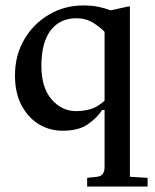

<svg xmlns="http://www.w3.org/2000/svg" viewBox="-20 -470 569 705"><path d="M300 215V183L337 179Q364 176 364 143V-66H355Q337 -38 303 -14Q269 10 210 10Q162 10 122.5 -14Q83 -38 59 -83.5Q35 -129 35 -193Q35 -267 69 -325Q103 -383 160 -416.5Q217 -450 286 -450Q319 -450 343.5 -444.5Q368 -439 386 -432L450 -446H457V179L522 183V215ZM132 -228Q132 -148 169.5 -105Q207 -62 259 -62Q286 -62 311.5 -69Q337 -76 364 -100V-353Q346 -372 320 -387.5Q294 -403 261 -403Q200 -403 166 -358.5Q132 -314 132 -228Z"/></svg>

Font: Gulzar
Style: Regular
Weight: 400
Designer: Borna Izadpanah, Alice Savoie, Simon Cozens, Fiona Ross
Version: Version 1.000;[7b34f74]; ttfautohint (v1.8.4)